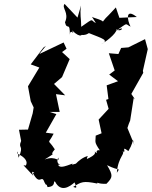

<svg xmlns="http://www.w3.org/2000/svg" viewBox="-20 -950 775 981"><path d="M347 -108C370 -130 285 -76 277 -109C314 -102 257 -105 278 -145C284 -114 269 -158 208 -135C286 -184 222 -143 260 -187C222 -247 223 -205 254 -267L214 -272L268 -367L234 -378H285L266 -469L313 -463L256 -521L297 -556L336 -648L297 -684L320 -701L305 -733L181 -674L215 -716L202 -707L137 -621L181 -605L123 -509L137 -433L152 -401L147 -371L123 -288L77 -287L88 -230C70 -187 105 -213 75 -144C68 -202 63 -161 75 -162C139 -130 110 -95 106 -105C93 -111 104 -101 150 -52C129 -94 172 -55 147 -68C184 5 192 -63 207 -19C224 14 212 -27 223 6C271 3 248 -32 262 -21C290 33 334 7 363 -20C352 -21 390 21 354 5C396 -21 404 -27 478 -12C469 -33 433 -39 475 -12C481 -23 474 -9 524 -11C556 -44 559 -52 527 -106C598 -71 593 -97 577 -67C583 -153 628 -168 601 -179C636 -159 591 -213 636 -178C676 -245 647 -258 668 -206L631 -296L638 -317L645 -334L663 -449L670 -442L651 -470L712 -578L710 -588L735 -699L721 -750L636 -708L599 -705L585 -674L536 -678L566 -590L538 -569L583 -535L525 -514L534 -444L522 -440L535 -394L484 -339L499 -269L469 -257C469 -223 459 -228 490 -182C459 -187 486 -153 465 -175C459 -174 487 -164 414 -133C441 -110 413 -128 429 -153C379 -141 334 -74 379 -117ZM470 -832C439 -846 466 -863 395 -813C395 -861 387 -871 394 -922L376 -860L310 -930C293 -909 335 -886 312 -836C322 -791 338 -846 337 -768C336 -814 369 -758 348 -795C396 -747 407 -780 387 -773C417 -766 434 -781 434 -781C502 -753 543 -745 495 -723C534 -743 590 -795 572 -804C597 -776 629 -828 569 -790C640 -838 615 -829 647 -814C630 -847 619 -911 679 -863L590 -859L572 -912C503 -836 530 -875 489 -815C547 -843 464 -854 450 -864Z"/></svg>

Font: Asimov Aggro
Style: It
Weight: 500
Designer: Google
Version: Version 2.000980; 2014